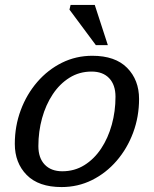

<svg xmlns="http://www.w3.org/2000/svg" viewBox="-20 -748 625 778"><path d="M354 -522Q447 -522 495.2 -473Q543.5 -424 543.5 -347Q543.5 -275 519.5 -210.5Q495.5 -146 452.5 -96.2Q409.5 -46.5 352.5 -18.2Q295.5 10 229.5 10Q136.5 10 88.2 -39Q40 -88 40 -165Q40 -237 64 -301.5Q88 -366 131 -415.8Q174 -465.5 231 -493.8Q288 -522 354 -522ZM232.5 -54Q282 -54 321.8 -78.8Q361.5 -103.5 389.8 -146Q418 -188.5 433 -242.8Q448 -297 448 -356Q448 -404 422.5 -431Q397 -458 351 -458Q301.5 -458 261.8 -433.2Q222 -408.5 193.8 -366Q165.5 -323.5 150.5 -269.2Q135.5 -215 135.5 -156Q135.5 -108 161.2 -81Q187 -54 232.5 -54ZM417 -565H368.5L261.5 -709L266 -728H364Z"/></svg>

Font: Newsreader Caption
Style: Italic
Weight: 400
Italic angle: -17°
Designer: Hugues Gentile
Foundry: Production Type
Version: Version 1.001